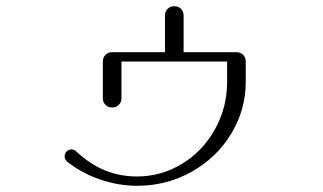

<svg xmlns="http://www.w3.org/2000/svg" viewBox="-20 -599 1040 618"><path d="M196 -79Q188 -85 188 -96Q188 -105 194.5 -111.5Q201 -118 210 -118Q219 -118 225 -112Q270 -70 318 -50.5Q366 -31 421 -31Q499 -31 565.5 -71.5Q632 -112 671.5 -182Q711 -252 711 -336V-401H371V-283Q371 -270 362.5 -261.5Q354 -253 341 -253Q328 -253 319.5 -261.5Q311 -270 311 -283V-401Q311 -414 319.5 -422.5Q328 -431 341 -431H511V-549Q511 -562 519.5 -570.5Q528 -579 541 -579Q554 -579 562.5 -570.5Q571 -562 571 -549V-431H741Q754 -431 762.5 -422.5Q771 -414 771 -401V-336Q771 -246 724.5 -169Q678 -92 597.5 -46.5Q517 -1 421 -1Q361 -1 301.5 -21.5Q242 -42 196 -79Z"/></svg>

Font: GL-CurulMinamoto Light
Style: Regular
Weight: 300
Designer: Eunice (kana); Ryoko NISHIZUKA 西塚涼子 (ideographs); Frank Grießhammer (Latin, Greek & Cyrillic); Wenlong ZHANG
Foundry: Gutenberg Labo; Adobe
Version: Version 1.002